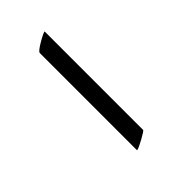

<svg xmlns="http://www.w3.org/2000/svg" viewBox="39 -990 496 496"><g transform="rotate(45 287.0 -742.0)"><path d="M460.9 -717.8H106Q100.6 -717.8 87.9 -739.5Q75.2 -761.2 75.2 -766.1H435.1Q437.5 -766.1 449.2 -744.9Q460.9 -723.6 460.9 -719.2Z"/></g></svg>

Font: Anticva
Style: Regular
Weight: 400
Version: Version 1.000